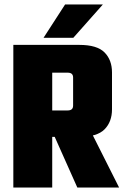

<svg xmlns="http://www.w3.org/2000/svg" viewBox="-20 -844 556 864"><path d="M309 -369V-495Q309 -506 303 -511.5Q297 -517 284 -517H98V-642H337Q417 -642 450.5 -608Q484 -574 484 -518V-352Q484 -296 450.5 -262Q417 -228 337 -228H98V-347H284Q297 -347 303 -352.5Q309 -358 309 -369ZM40 -642H215V0H40ZM195 -298H366L516 0H328ZM176 -674 273 -824H443L310 -674Z"/></svg>

Font: Teko Variable Light
Style: Regular
Weight: 300
Designer: Manushi Parikh, Jonny Pinhorn
Foundry: Indian Type Foundry
Version: Version 3.000